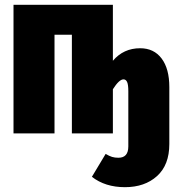

<svg xmlns="http://www.w3.org/2000/svg" viewBox="-20 -553 740 796"><path d="M682 -192V44Q682 131 631 177Q580 223 498 223Q416 223 361 180L418 85Q433 94 444.5 97.5Q456 101 471 101Q512 101 512 54V-175Q512 -202 507 -213Q502 -224 492 -224Q474 -224 448 -183V0H278V-409H206V0H36V-533H448V-301Q492 -353 561 -353Q618 -353 650 -310.5Q682 -268 682 -192Z"/></svg>

Font: Fira Sans Extra Condensed ExtraBold
Style: Regular
Weight: 800
Width: 1
Designer: Carrois Corporate & Edenspiekermann AG
Foundry: Carrois Corporate GbR & Edenspiekermann AG
Version: Version 4.203